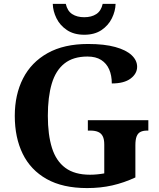

<svg xmlns="http://www.w3.org/2000/svg" viewBox="-20 -948 810 978"><path d="M423.6 10Q299.5 10 217.8 -36Q136.1 -82 95.7 -164.5Q55.3 -247 55.3 -358Q55.3 -466 97.4 -548.5Q139.5 -631 222.7 -677.5Q305.9 -724 428.5 -724Q511.7 -724 567.1 -708.6Q622.5 -693.3 650.5 -666.9Q678.5 -640.5 678.5 -607.9Q678.5 -573 645.4 -547.9Q612.3 -522.9 549.5 -522.9Q549.5 -563.7 536.1 -594.4Q522.8 -625 495.5 -642.5Q468.2 -660 425.6 -660Q352.8 -660 308.3 -624.6Q263.7 -589.3 243.7 -521.9Q223.7 -454.5 223.7 -358Q223.7 -261.5 244.7 -194.6Q265.7 -127.7 313 -92.9Q360.2 -58 438.5 -58Q457 -58 475.6 -59.9Q494.2 -61.7 511.1 -64.8V-211.9Q511.1 -239 503.1 -254.3Q495.1 -269.7 479.5 -276.2Q463.9 -282.8 440.2 -282.8H427.5V-335.8H735.6V-282.8H728.7Q708.5 -282.8 695.4 -276Q682.2 -269.3 675.9 -253.1Q669.6 -237 669.6 -207.9V-44.1Q611.4 -17.1 551.8 -3.5Q492.1 10 423.6 10ZM409.1 -771Q356.9 -771 321.2 -794.7Q285.6 -818.4 267.7 -854.9Q249.8 -891.3 248.8 -928.3H315.1Q323.1 -892.3 347.6 -876.3Q372.1 -860.3 409.1 -860.3Q446.1 -860.3 470.6 -876.3Q495.1 -892.3 503.1 -928.3H568.8Q567.8 -891.3 549.9 -854.9Q532 -818.4 496.9 -794.7Q461.7 -771 409.1 -771Z"/></svg>

Font: Noto Serif Gurmukhi
Style: Regular
Weight: 400
Designer: Vaibhav Singh and the Monotype Design Team
Foundry: Monotype Imaging Inc.
Version: Version 2.003